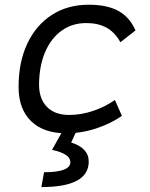

<svg xmlns="http://www.w3.org/2000/svg" viewBox="-20 -547 626 802"><path d="M268.6 -66.9Q319.3 -66.9 369.6 -84Q419.9 -101.1 460 -129.4L489.3 -63Q441.9 -30.3 381.1 -10.3Q320.3 9.8 256.3 9.8Q162.1 9.8 109.9 -41Q57.6 -91.8 57.6 -183.6Q57.6 -287.6 94 -364.7Q130.4 -441.9 196.3 -484.6Q262.2 -527.3 350.6 -527.3Q427.7 -527.3 474.9 -501.2Q522 -475.1 545.9 -419.9L482.9 -370.6Q459.5 -412.6 424.6 -431.6Q389.6 -450.7 340.3 -450.7Q281.2 -450.7 236.8 -418.5Q192.4 -386.2 168 -328.4Q143.6 -270.5 143.1 -192.4Q143.6 -133.3 176.5 -100.1Q209.5 -66.9 268.6 -66.9ZM152.8 234.4 164.1 172.4Q273.9 172.4 273.9 130.4Q273.9 95.2 197.3 79.1L254.9 -23.9L300.3 -1.5L277.3 48.3Q350.6 71.3 350.6 127.9Q350.6 234.4 152.8 234.4Z"/></svg>

Font: Cascadia Code NF SemiLight
Style: Italic
Weight: 350
Italic angle: -10°
Monospace: yes
Designer: Aaron Bell
Foundry: Saja Typeworks
Version: Version 2404.023; ttfautohint (v1.8.4)